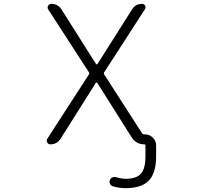

<svg xmlns="http://www.w3.org/2000/svg" viewBox="-20 -774 1040 1001"><path d="M736.3 -73.2Q759.8 -73.2 776.9 -56.2Q793.9 -39.1 793.9 -15.6V42Q793.9 127.9 755.9 167.5Q717.8 207 635.7 207Q602.5 207 568.4 197.3Q558.6 194.3 553.7 185.1Q548.8 175.8 552.7 166Q554.7 156.2 564 151.9Q573.2 147.5 583 149.4Q609.4 157.2 634.8 158.2Q691.4 158.2 714.8 131.3Q738.3 104.5 738.3 42V-15.6Q738.3 -21.5 732.4 -21.5Q689.5 -21.5 666 -58.6L487.3 -341.8Q486.3 -343.8 483.4 -343.8Q480.5 -343.8 479.5 -341.8L295.9 -50.8Q277.3 -21.5 242.2 -21.5Q231.4 -21.5 226.6 -31.2Q223.6 -36.1 223.6 -40Q223.6 -45.9 226.6 -50.8L443.4 -385.7Q447.3 -391.6 443.4 -397.5L231.4 -724.6Q225.6 -734.4 231 -744.1Q236.3 -753.9 248 -753.9Q282.2 -753.9 300.8 -724.6L480.5 -440.4Q481.4 -438.5 484.4 -438.5Q487.3 -438.5 488.3 -440.4L668.9 -725.6Q686.5 -753.9 720.7 -753.9Q731.4 -753.9 736.3 -744.1Q741.2 -734.4 735.4 -725.6L523.4 -397.5Q519.5 -391.6 523.4 -385.7L720.7 -79.1Q724.6 -73.2 732.4 -73.2Z"/></svg>

Font: Rounded Mgen+ 1m light
Style: Regular
Weight: 200
Designer: [Source Han Sans]
Ryoko NISHIZUKA  (kana & ideographs); Paul D. Hunt (Latin, Greek & Cyrillic); Wenlong ZHANG  (bopomofo
Version: Version 1.059.20150602